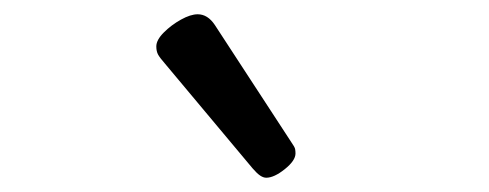

<svg xmlns="http://www.w3.org/2000/svg" viewBox="-20 -859 685 269"><path d="M353 -610Q349 -610 344.5 -613Q340 -616 334 -623L211 -770Q204 -778 201.5 -782.5Q199 -787 199 -794Q199 -803 209.5 -813.5Q220 -824 233.5 -831.5Q247 -839 257 -839Q271 -839 281 -824L388 -660Q393 -653 393.5 -650Q394 -647 394 -644Q394 -634 379 -622Q364 -610 353 -610Z"/></svg>

Font: Playwrite FR Trad
Style: Regular
Weight: 400
Designer: Veronika Burian, José Scaglione
Foundry: TypeTogether
Version: Version 1.000